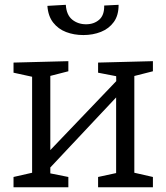

<svg xmlns="http://www.w3.org/2000/svg" viewBox="-20 -789 701 809"><path d="M37 0V-43.3L132.3 -65L115.3 -46.7V-480L136.3 -461L37 -482.7V-525.3L268 -531.3V-488.7L173 -464.3L192 -481.7V-141L178.3 -142.3L479 -456.7L470 -438L469.3 -480L483.3 -465.3L393.3 -482.7V-525.3L624.3 -531.3V-488.7L528.3 -464.3L546 -481.7V-46.7L529 -65L624.3 -43.3V0H393.3V-43.3L484.3 -63L469.3 -46.7V-399.3L482 -392L182.3 -73L192 -91.3V-46.7L184.3 -60L268 -43.3V0ZM331.3 -641.3Q291.7 -641.3 258.5 -654Q225.3 -666.7 204 -694Q182.7 -721.3 179.7 -764.3L257.3 -768.7Q260 -726 284.3 -706.3Q308.7 -686.7 342.7 -686.7Q375.7 -686.7 397.8 -705.8Q420 -725 419 -765.7L479.7 -768.7Q480 -724.7 459.7 -696.5Q439.3 -668.3 405.5 -654.8Q371.7 -641.3 331.3 -641.3Z"/></svg>

Font: Bitter Thin
Style: Regular
Weight: 100
Designer: Sol Matas, and Bitter project Authors
Foundry: Sol Matas
Version: Version 2.002